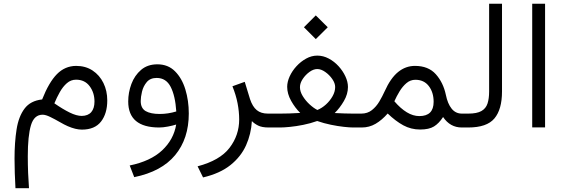

<svg xmlns="http://www.w3.org/2000/svg" viewBox="-20 -672 2973 1012"><path d="M61.5 319.8Q59.1 278.8 57.9 240.2Q56.6 201.7 56.6 165Q56.6 78.1 67.4 10Q78.1 -58.1 109.4 -99.6Q140.6 -141.1 202.1 -147.9Q237.8 -238.3 280 -281.2Q322.3 -324.2 380.9 -324.7Q431.2 -324.7 468 -300.3Q504.9 -275.9 525.1 -234.6Q545.4 -193.4 545.4 -142.6Q545.4 -73.7 512.5 -31.2Q479.5 11.2 411.6 11.2Q378.9 11.2 337.4 -6.8Q319.3 -14.6 294.4 -29.1Q269.5 -43.5 245.1 -55.4Q220.7 -67.4 204.6 -67.4Q159.7 -67.4 143.1 -11.7Q126.5 43.9 126.5 151.4Q126.5 196.8 128.2 239.7Q129.9 282.7 132.8 319.8ZM266.6 -127.4Q310.1 -97.2 346.7 -79.1Q383.3 -61 411.1 -61Q444.3 -61.5 461.2 -81.3Q478 -101.1 478 -136.7Q478 -183.6 452.4 -217.8Q426.8 -252 380.9 -252Q353.5 -252 332.5 -233.6Q311.5 -215.3 295.4 -186.8Q279.3 -158.2 266.6 -127.4Z M908.7 -15.6Q890.6 -9.8 865 -4.9Q839.4 0 819.3 0Q655.8 0 655.8 -137.2Q655.8 -184.6 672.6 -229.5Q689.5 -274.4 723.6 -303.7Q757.8 -333 809.6 -333Q865.7 -333 902.3 -296.4Q939 -259.8 957 -200.7Q975.1 -141.6 975.1 -73.7Q975.1 58.6 903.3 145.5Q831.5 232.4 687.5 261.7L663.6 200.2Q773.4 177.7 834.5 120.6Q895.5 63.5 908.7 -15.6ZM909.2 -84.5Q903.8 -167 879.6 -214.1Q855.5 -261.2 805.7 -261.2Q772 -261.2 753.7 -239.5Q735.4 -217.8 728.5 -189Q721.7 -160.2 721.7 -139.6Q721.7 -101.6 747.8 -86.4Q773.9 -71.3 821.8 -71.3Q865.2 -71.3 909.2 -84.5Z M1307.6 -33.7Q1303.7 34.2 1276.9 94Q1250 153.8 1194.8 198Q1139.6 242.2 1050.3 263.2L1021.5 204.6Q1138.7 173.8 1189.7 107.4Q1240.7 41 1240.7 -42.5Q1240.7 -83.5 1232.2 -127.7Q1223.6 -171.9 1205.1 -217.3L1270 -240.7L1297.9 -149.4Q1311 -109.9 1333.3 -91.6Q1355.5 -73.2 1392.1 -73.2H1411.1V0H1397Q1360.4 0 1340.3 -10.3Q1320.3 -20.5 1307.6 -33.7Z M1582 -528.3 1644.5 -590.8 1707.5 -528.3 1644.5 -465.8ZM1744.1 -76.2Q1770 -74.7 1796.4 -74Q1822.8 -73.2 1839.8 -73.2H1885.7V0H1840.8Q1823.7 0 1792.5 -3.4Q1761.2 -6.8 1724.1 -14.4Q1687 -22 1651.9 -34.2Q1616.2 -21.5 1578.4 -13.9Q1540.5 -6.3 1508.3 -3.2Q1476.1 0 1457 0H1391.6V-73.2H1457Q1477.5 -73.2 1504.9 -74Q1532.2 -74.7 1562.5 -76.7Q1535.2 -103.5 1514.4 -140.6Q1493.7 -177.7 1493.7 -214.4Q1493.7 -240.7 1506.8 -269.5Q1520 -298.3 1542.7 -323Q1565.4 -347.7 1593.8 -363.3Q1622.1 -378.9 1652.3 -378.9Q1683.6 -378.9 1712.6 -363.5Q1741.7 -348.1 1764.4 -323.2Q1787.1 -298.3 1800.5 -269.5Q1814 -240.7 1814 -213.4Q1814 -176.3 1792.7 -139.6Q1771.5 -103 1744.1 -76.2ZM1652.3 -308.1Q1632.3 -308.1 1611.3 -293Q1590.3 -277.8 1575.7 -255.9Q1561 -233.9 1561 -212.4Q1561 -189.5 1575.7 -165.5Q1590.3 -141.6 1611.8 -121.8Q1633.3 -102.1 1652.8 -92.3Q1676.8 -102.1 1698 -121.3Q1719.2 -140.6 1732.9 -164.8Q1746.6 -189 1746.6 -213.4Q1746.6 -233.4 1731.4 -255.4Q1716.3 -277.3 1694.3 -292.7Q1672.4 -308.1 1652.3 -308.1Z M2023.4 -73.7Q1993.2 -39.1 1959.7 -19.5Q1926.3 0 1886.7 0H1866.2V-73.2H1884.3Q1917 -73.2 1940.2 -91.6Q1963.4 -109.9 1979.5 -137.2Q1995.6 -164.6 2007.3 -190.4Q2038.6 -260.3 2078.4 -292.5Q2118.2 -324.7 2167 -324.7Q2237.8 -324.7 2277.1 -280.8Q2316.4 -236.8 2330.1 -171.9Q2339.4 -125.5 2360.4 -99.4Q2381.3 -73.2 2414.6 -73.2H2428.2V0H2414.1Q2352.5 0 2315.4 -55.2Q2293.5 -21.5 2267.3 -5.4Q2241.2 10.7 2194.3 10.7Q2146.5 10.7 2105.7 -11.5Q2064.9 -33.7 2023.4 -73.7ZM2058.6 -138.2Q2091.3 -100.1 2124.3 -80.1Q2157.2 -60.1 2190.4 -60.1Q2265.6 -60.1 2265.6 -135.3Q2265.6 -185.1 2240.2 -218.3Q2214.8 -251.5 2169.4 -251.5Q2143.1 -251.5 2122.6 -234.1Q2102.1 -216.8 2086.2 -190.7Q2070.3 -164.6 2058.6 -138.2Z M2408.7 0V-73.2H2448.2Q2493.7 -73.2 2517.3 -86.7Q2541 -100.1 2549.6 -126.2Q2558.1 -152.3 2558.1 -189.5V-652.3H2626V-189.9Q2626 -95.2 2585.9 -47.6Q2545.9 0 2447.8 0Z M2785.2 -652.3H2853V-0.5H2785.2Z"/></svg>

Font: Vazir Light FD-WOL
Style: Light-FD-WOL
Weight: 300
Designer: Saber Rastikerdar
Foundry: Saber Rastikerdar
Version: Version 30.1.0